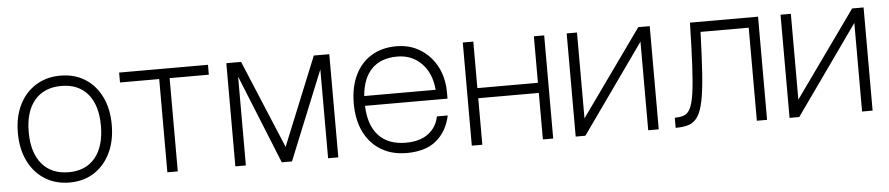

<svg xmlns="http://www.w3.org/2000/svg" viewBox="-36 -714 4290 927"><g transform="rotate(-5 2109.0 -251.0)"><path d="M42.5 -252Q42.5 -330 71.2 -388Q100 -446 151.5 -478Q203 -510 271 -510Q339 -510 389.8 -478Q440.5 -446 469 -388Q497.5 -330 497.5 -252Q497.5 -174 469 -115.5Q440.5 -57 389.8 -24.5Q339 8 271 8Q203 8 151.5 -24.5Q100 -57 71.2 -115.5Q42.5 -174 42.5 -252ZM445 -252Q445 -351 399.5 -405.5Q354 -460 271 -460Q187.5 -460 141.2 -405.5Q95 -351 95 -252Q95 -152.5 141.2 -97.2Q187.5 -42 271 -42Q354 -42 399.5 -97.2Q445 -152.5 445 -252Z M985.5 -500V-452H795.5V0H745V-452H555V-500Z M1349 0H1299.5L1125.5 -430.5V0H1074.5V-500H1146L1324.5 -72.5L1498.5 -500H1573.5V0H1524V-430.5Z M1670.5 -252Q1670.5 -331.5 1698.5 -389.5Q1726.5 -447.5 1778 -478.8Q1829.5 -510 1899 -510Q1964.5 -510 2015.2 -478.2Q2066 -446.5 2094.8 -391.5Q2123.5 -336.5 2123.5 -265.5V-236.5H1723.5Q1727 -141.5 1773.5 -91.8Q1820 -42 1905 -42Q1973.5 -42 2014.2 -73Q2055 -104 2065 -155.5H2117.5Q2100.5 -78 2048.2 -35Q1996 8 1905 8Q1833.5 8 1780.8 -23.8Q1728 -55.5 1699.2 -113.8Q1670.5 -172 1670.5 -252ZM1899 -460Q1820 -460 1775.5 -415Q1731 -370 1724 -284H2070Q2063.5 -364.5 2016.8 -412.2Q1970 -460 1899 -460Z M2220.5 -500H2271.5V-274.5H2565V-500H2615V0H2565V-225.5H2271.5V0H2220.5Z M2774 -500V-84L3071 -500H3126.5V0H3075.5V-429.5L2771 0H2724V-500Z M3321.5 -500H3651.5V0H3602V-451H3368.5Q3364.5 -328.5 3358.8 -247Q3353 -165.5 3342.8 -116Q3332.5 -66.5 3315.2 -41.5Q3298 -16.5 3272 -8.2Q3246 0 3208.5 0V-49Q3235 -49 3253.5 -55.8Q3272 -62.5 3283.8 -85.8Q3295.5 -109 3302.8 -157.5Q3310 -206 3314.2 -289.2Q3318.5 -372.5 3321.5 -500Z M3810.5 -500V-84L4107.5 -500H4163V0H4112V-429.5L3807.5 0H3760.5V-500Z"/></g></svg>

Font: Overused Grotesk Light
Style: Regular
Weight: 300
Version: Version 0.004